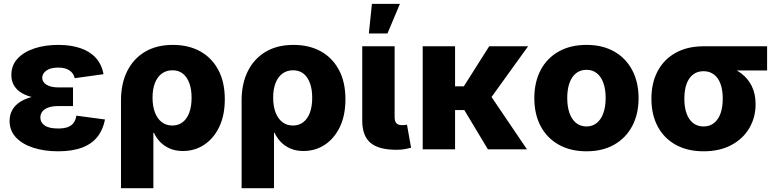

<svg xmlns="http://www.w3.org/2000/svg" viewBox="-20 -784 4065 1008"><path d="M285.2 10.3Q212.9 10.3 155 -8.3Q97.2 -26.9 63.7 -62.5Q30.3 -98.1 30.3 -149.4Q30.3 -182.1 45.2 -207.8Q60.1 -233.4 88.6 -251Q117.2 -268.6 158.2 -277.6Q199.2 -286.6 252 -286.6H363.3V-227.1H284.7Q254.9 -227.1 234.1 -219.7Q213.4 -212.4 202.6 -198.7Q191.9 -185.1 191.9 -166.5Q191.9 -141.1 214.6 -125.2Q237.3 -109.4 285.2 -109.4Q316.4 -109.4 335.9 -116.7Q355.5 -124 366.5 -139.2Q377.4 -154.3 380.9 -176.8L531.2 -156.7Q521 -103 491.5 -65.7Q461.9 -28.3 410.6 -9Q359.4 10.3 285.2 10.3ZM252.9 -263.2Q202.6 -263.2 163.1 -271Q123.5 -278.8 95.9 -294.7Q68.4 -310.5 54 -334.5Q39.6 -358.4 39.6 -390.1Q39.6 -440.9 72 -476.1Q104.5 -511.2 160.4 -529.8Q216.3 -548.3 285.6 -548.3Q352.1 -548.3 402.1 -531.2Q452.1 -514.2 483.2 -480Q514.2 -445.8 523.4 -394.5L372.1 -373.5Q366.7 -399.4 344.7 -414.3Q322.8 -429.2 285.6 -429.2Q245.6 -429.2 223.6 -413.6Q201.7 -397.9 201.7 -375.5Q201.7 -353.5 224.1 -339.4Q246.6 -325.2 285.2 -325.2H363.3V-263.2Z M615.2 204.1V-256.8Q615.2 -345.2 647.9 -410.6Q680.7 -476.1 741.5 -512.2Q802.2 -548.3 887.7 -548.3Q969.2 -548.3 1030.3 -514.9Q1091.3 -481.4 1125.7 -417.7Q1160.2 -354 1160.2 -263.2Q1160.2 -178.2 1130.9 -117.4Q1101.6 -56.6 1051.8 -23.9Q1002 8.8 940.4 8.8Q900.4 8.8 870.4 -4.6Q840.3 -18.1 820.1 -39.6Q799.8 -61 788.6 -86.4H785.2V204.1ZM884.8 -125Q917 -125 939.7 -143.1Q962.4 -161.1 974.1 -193.8Q985.8 -226.6 985.8 -271Q985.8 -314.5 974.1 -346.9Q962.4 -379.4 940.2 -397.2Q918 -415 885.3 -415Q853 -415 829.3 -397.5Q805.7 -379.9 793.2 -347.7Q780.8 -315.4 780.8 -271Q780.8 -227.1 793.2 -194.1Q805.7 -161.1 828.9 -143.1Q852.1 -125 884.8 -125Z M1248.5 204.1V-256.8Q1248.5 -345.2 1281.2 -410.6Q1314 -476.1 1374.8 -512.2Q1435.5 -548.3 1521 -548.3Q1602.5 -548.3 1663.6 -514.9Q1724.6 -481.4 1759 -417.7Q1793.5 -354 1793.5 -263.2Q1793.5 -178.2 1764.2 -117.4Q1734.9 -56.6 1685.1 -23.9Q1635.3 8.8 1573.7 8.8Q1533.7 8.8 1503.7 -4.6Q1473.6 -18.1 1453.4 -39.6Q1433.1 -61 1421.9 -86.4H1418.5V204.1ZM1518.1 -125Q1550.3 -125 1573 -143.1Q1595.7 -161.1 1607.4 -193.8Q1619.1 -226.6 1619.1 -271Q1619.1 -314.5 1607.4 -346.9Q1595.7 -379.4 1573.5 -397.2Q1551.3 -415 1518.6 -415Q1486.3 -415 1462.6 -397.5Q1439 -379.9 1426.5 -347.7Q1414.1 -315.4 1414.1 -271Q1414.1 -227.1 1426.5 -194.1Q1439 -161.1 1462.2 -143.1Q1485.4 -125 1518.1 -125Z M2061 2.4Q1967.8 2.4 1924.8 -34.4Q1881.8 -71.3 1881.8 -149.9V-541H2051.8V-168.5Q2051.8 -147.5 2061 -137.2Q2070.3 -127 2090.3 -127Q2100.6 -127 2106.4 -127.7Q2112.3 -128.4 2116.7 -129.4L2138.2 -8.3Q2126 -4.9 2106.2 -1.2Q2086.4 2.4 2061 2.4ZM1916.5 -608.4 1932.6 -763.7H2079.6L2014.2 -608.4Z M2369.1 -541V0H2199.2V-541ZM2752.4 -541 2511.2 -206.1H2332.5L2330.1 -330.6H2415L2548.3 -541ZM2541.5 0 2413.6 -212.9 2550.8 -289.1 2746.6 0Z M3059.1 10.3Q2974.6 10.3 2912.8 -24.7Q2851.1 -59.6 2818.1 -122.3Q2785.2 -185.1 2785.2 -268.6Q2785.2 -352.5 2818.1 -415.5Q2851.1 -478.5 2912.8 -513.4Q2974.6 -548.3 3059.1 -548.3Q3143.6 -548.3 3204.8 -513.4Q3266.1 -478.5 3299.3 -415.5Q3332.5 -352.5 3332.5 -268.6Q3332.5 -185.1 3299.3 -122.3Q3266.1 -59.6 3204.8 -24.7Q3143.6 10.3 3059.1 10.3ZM3059.1 -120.1Q3090.8 -120.1 3113.5 -138.7Q3136.2 -157.2 3147.9 -190.9Q3159.7 -224.6 3159.7 -269.5Q3159.7 -314.9 3147.9 -348.1Q3136.2 -381.3 3113.5 -399.4Q3090.8 -417.5 3059.1 -417.5Q3026.9 -417.5 3004.2 -399.4Q2981.4 -381.3 2969.7 -348.1Q2958 -314.9 2958 -269.5Q2958 -224.6 2969.7 -190.9Q2981.4 -157.2 3004.2 -138.7Q3026.9 -120.1 3059.1 -120.1Z M3673.8 10.3Q3589.4 10.3 3527.6 -23.9Q3465.8 -58.1 3432.9 -120.1Q3399.9 -182.1 3399.9 -265.6Q3399.9 -349.1 3432.9 -410.9Q3465.8 -472.7 3527.3 -506.8Q3588.9 -541 3673.3 -541H4007.3V-414.1H3771.5L3673.3 -410.2Q3641.1 -410.2 3618.7 -392.8Q3596.2 -375.5 3584.5 -343.5Q3572.8 -311.5 3572.8 -265.6Q3572.8 -220.7 3584.5 -188.2Q3596.2 -155.8 3618.9 -137.9Q3641.6 -120.1 3673.8 -120.1Q3705.6 -120.1 3728.3 -137.9Q3751 -155.8 3762.7 -188.2Q3774.4 -220.7 3774.4 -265.6Q3774.4 -311.5 3762.7 -343.5Q3751 -375.5 3728.3 -392.8Q3705.6 -410.2 3673.8 -410.2V-453.6Q3733.4 -453.6 3783.4 -440.2Q3833.5 -426.8 3870.1 -399.7Q3906.7 -372.6 3926.8 -332Q3946.8 -291.5 3946.8 -236.8Q3946.8 -167.5 3913.8 -111.3Q3880.9 -55.2 3819.6 -22.5Q3758.3 10.3 3673.8 10.3Z"/></svg>

Font: Inter 17pt ExtraBold
Style: Regular
Weight: 800
Version: Version 4.001;git-66647c0bb